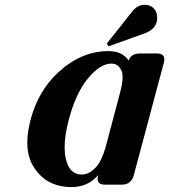

<svg xmlns="http://www.w3.org/2000/svg" viewBox="-20 -756 693 786"><path d="M410.2 0Q379.4 0 379.4 -24.4Q379.4 -29.8 381.8 -39.1Q339.8 9.8 272.9 9.8Q168.9 9.8 117.2 -73.7Q91.8 -114.7 91.8 -172.4Q91.8 -215.8 106 -268.6Q137.2 -384.8 218.8 -460Q313 -546.9 424.8 -546.9Q480 -546.9 507.3 -507.8Q515.1 -537.1 553.7 -537.1H622.1Q652.8 -537.1 652.8 -513.2Q652.8 -507.3 650.4 -498L527.8 -39.1Q517.6 0 478 0ZM412.6 -154.3Q412.6 -154.3 471.7 -377.4Q481.9 -416 481.9 -439.9Q481.9 -455.1 478 -464.8Q465.8 -495.6 436 -495.6Q387.7 -495.6 335.4 -429.2Q290 -371.1 262.2 -268.6Q244.6 -202.6 244.6 -153.3Q244.6 -128.4 249 -107.9Q263.2 -41.5 314.5 -41.5Q345.7 -41.5 373.5 -72.3Q396.5 -97.7 412.6 -154.3ZM571.3 -736.3Q603 -736.3 616.7 -711.9Q623.5 -699.7 623.5 -682.6Q623.5 -637.7 570.3 -618.7L424.3 -566.4L417.5 -578.1L520.5 -708Q543 -736.3 571.3 -736.3Z"/></svg>

Font: Cursive Sans
Style: Bold
Weight: 700
Italic angle: -15°
Designer: Wojciech Kalinowski "wmk69" (wmk69@o2.pl)
Foundry: Wojciech Kalinowski "wmk69" (wmk69@o2.pl)
Version: Wersja 3.1.0; 2022-02-18